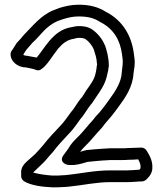

<svg xmlns="http://www.w3.org/2000/svg" viewBox="-20 -771 688 817"><path d="M25 -540C25 -509 56 -484 91 -484L124 -477C133 -473 144 -468 155 -476C182 -494 200 -530 229 -566C248 -587 266 -602 295 -606C296 -606 297 -607 298 -607C307 -609 310 -610 315 -610C330 -610 337 -608 343 -605C356 -597 372 -578 379 -561C385 -542 392 -521 392 -504C392 -502 393 -500 393 -498V-495C392 -492 391 -488 391 -482C390 -475 388 -463 386 -456C381 -433 367 -414 347 -386L330 -359C325 -353 319 -346 314 -339C302 -322 294 -307 283 -295C266 -273 253 -252 238 -237C214 -211 187 -184 165 -155C155 -143 139 -125 129 -115C102 -89 77 -75 71 -49C71 -47 70 -45 70 -43V-21C70 -13 75 -5 82 0C113 19 161 24 200 26H222C228 26 234 26 245 25C254 25 266 24 275 23C335 17 389 4 449 4H522C545 4 567 1 583 1C589 1 595 -1 600 -5C607 -11 624 -25 628 -50V-51C632 -90 611 -117 604 -130C600 -137 591 -143 582 -143C562 -143 542 -141 525 -141H522C515 -140 508 -140 501 -140H453C447 -140 440 -140 431 -139L414 -138C390 -137 367 -134 346 -132C345 -132 343 -131 342 -131C334 -129 329 -127 321 -125C326 -132 335 -142 344 -151C357 -163 373 -182 387 -198C397 -211 413 -224 427 -245C446 -266 464 -288 484 -316C513 -355 545 -401 548 -458C550 -474 556 -497 552 -524C551 -531 550 -539 549 -547C539 -618 503 -684 430 -721C400 -740 364 -751 315 -751C282 -751 256 -744 232 -737L230 -736L206 -727C153 -705 117 -658 82 -623C73 -612 62 -599 51 -588C42 -574 35 -563 32 -558C27 -553 25 -547 25 -540ZM79 -538C83 -545 87 -552 92 -559C101 -569 111 -581 119 -590C138 -607 146 -618 163 -636C179 -654 203 -672 224 -681L247 -689C269 -696 289 -701 315 -701C357 -701 382 -693 405 -678C406 -678 407 -677 407 -677C464 -648 491 -600 499 -541C500 -533 501 -525 502 -518C504 -502 500 -485 498 -462V-461C496 -423 473 -385 444 -346C424 -318 408 -296 386 -274C378 -261 362 -247 349 -230C335 -214 321 -197 310 -187C296 -173 280 -157 271 -139C266 -131 257 -121 249 -109C243 -101 237 -83 258 -73C266 -69 273 -69 275 -69H295C318 -71 338 -78 352 -82C375 -84 395 -87 416 -88L434 -89H437C442 -90 447 -90 453 -90H501C508 -90 516 -90 526 -91C542 -91 556 -92 568 -93C575 -80 579 -71 578 -58C577 -51 576 -52 573 -49C553 -48 538 -46 522 -46H449C383 -46 326 -33 270 -27C260 -26 250 -25 243 -25H239C235 -24 228 -24 222 -24H202C173 -26 139 -31 121 -37C129 -45 145 -60 165 -79C178 -92 192 -111 205 -124C223 -149 251 -178 274 -203C295 -224 308 -246 321 -263C336 -280 344 -295 354 -309C359 -315 364 -324 371 -331L389 -358C408 -386 425 -409 434 -444C436 -454 439 -464 441 -474V-479C441 -479 442 -483 443 -488V-493C443 -526 434 -557 427 -578C427 -579 426 -579 426 -579C415 -606 393 -633 367 -649C350 -658 334 -660 315 -660C303 -660 293 -657 287 -656C241 -649 214 -624 191 -598C166 -568 148 -539 136 -526L98 -533C96 -533 93 -534 91 -534C89 -534 83 -535 79 -538Z"/></svg>

Font: Hussar Pisanka
Style: Out
Weight: 400
Designer: Robert Jablonski
Foundry: Cannot Into Space Fonts
Version: Version 1.070